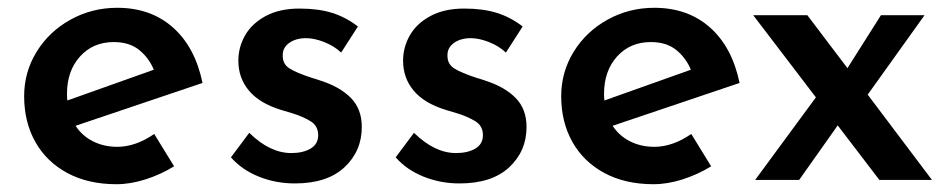

<svg xmlns="http://www.w3.org/2000/svg" viewBox="-20 -462 2429 493"><path d="M376 -118 427 -35Q393 -14 354 -1.5Q315 11 279 11Q206 11 152.5 -18Q99 -47 70.5 -98Q42 -149 42 -215Q42 -277 74 -329Q106 -381 161 -411.5Q216 -442 281 -442Q367 -442 424 -391.5Q481 -341 500 -249L174 -139Q191 -113 219 -99Q247 -85 281 -85Q328 -85 376 -118ZM152 -221Q152 -210 153 -204L375 -283Q362 -314 337 -334Q312 -354 272 -354Q219 -354 185.5 -317Q152 -280 152 -221Z M573 -58 620 -121Q673 -69 728 -69Q758 -69 777.5 -80.5Q797 -92 797 -115Q797 -139 777 -151Q757 -163 732.5 -170.5Q708 -178 701 -180Q646 -197 619 -229.5Q592 -262 592 -306Q592 -341 609.5 -371.5Q627 -402 662.5 -421Q698 -440 749 -440Q797 -440 832.5 -429Q868 -418 899 -394L856 -327Q838 -344 812.5 -354Q787 -364 766 -364Q740 -364 723 -352Q706 -340 706 -321Q705 -298 723 -286.5Q741 -275 781 -262Q798 -257 803 -255Q853 -239 881 -210.5Q909 -182 909 -136Q909 -74 864.5 -32.5Q820 9 737 9Q688 9 644.5 -8.5Q601 -26 573 -58Z M996 -58 1043 -121Q1096 -69 1151 -69Q1181 -69 1200.5 -80.5Q1220 -92 1220 -115Q1220 -139 1200 -151Q1180 -163 1155.5 -170.5Q1131 -178 1124 -180Q1069 -197 1042 -229.5Q1015 -262 1015 -306Q1015 -341 1032.5 -371.5Q1050 -402 1085.5 -421Q1121 -440 1172 -440Q1220 -440 1255.5 -429Q1291 -418 1322 -394L1279 -327Q1261 -344 1235.5 -354Q1210 -364 1189 -364Q1163 -364 1146 -352Q1129 -340 1129 -321Q1128 -298 1146 -286.5Q1164 -275 1204 -262Q1221 -257 1226 -255Q1276 -239 1304 -210.5Q1332 -182 1332 -136Q1332 -74 1287.5 -32.5Q1243 9 1160 9Q1111 9 1067.5 -8.5Q1024 -26 996 -58Z M1755 -118 1806 -35Q1772 -14 1733 -1.5Q1694 11 1658 11Q1585 11 1531.5 -18Q1478 -47 1449.5 -98Q1421 -149 1421 -215Q1421 -277 1453 -329Q1485 -381 1540 -411.5Q1595 -442 1660 -442Q1746 -442 1803 -391.5Q1860 -341 1879 -249L1553 -139Q1570 -113 1598 -99Q1626 -85 1660 -85Q1707 -85 1755 -118ZM1531 -221Q1531 -210 1532 -204L1754 -283Q1741 -314 1716 -334Q1691 -354 1651 -354Q1598 -354 1564.5 -317Q1531 -280 1531 -221Z M2238 0 2131 -140 2032 0H1919L2075 -212L1914 -423H2053L2156 -287L2242 -423H2354L2208 -219L2373 0Z"/></svg>

Font: Josefin Sans SemiBold
Style: Regular
Weight: 600
Designer: Santiago Orozco
Foundry: Typemade
Version: Version 2.000